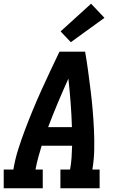

<svg xmlns="http://www.w3.org/2000/svg" viewBox="-24 -1013 644 1033"><path d="M-4 0V-101H48Q57 -156 74 -209.5Q91 -263 111 -316Q131 -369 153 -422Q175 -475 198.5 -527Q222 -579 246.5 -631Q271 -683 296 -735H434Q443 -683 450 -631Q457 -579 463.5 -527Q470 -475 474.5 -422Q479 -369 481.5 -316Q484 -263 483 -209Q482 -155 473 -101H512V0H301V-101H353Q359 -133 361 -165Q363 -197 364 -229H200Q190 -197 181.5 -165Q173 -133 167 -101H206V0ZM235 -329H363Q361 -395 356 -460Q351 -525 344 -590Q315 -526 287.5 -460.5Q260 -395 235 -329ZM357 -786 302 -844 466 -993 538 -917Z"/></svg>

Font: Iosevka Curly Slab ExObl
Style: Bold
Weight: 700
Width: 7
Italic angle: -9°
Monospace: yes
Designer: Belleve Invis
Foundry: Belleve Invis
Version: Version 11.0.0; ttfautohint (v1.8.3)